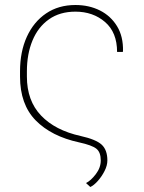

<svg xmlns="http://www.w3.org/2000/svg" viewBox="-20 -558 572 763"><path d="M338.9 185.1 321.8 169.4Q341.3 159.7 360.8 134Q380.4 108.4 380.4 79.6Q380.4 46.9 363 33Q345.7 19 294.4 7.8Q184.1 -16.1 121.8 -79.6Q59.6 -143.1 59.6 -253.9V-274.4Q59.6 -352.5 86.7 -411.9Q113.8 -471.2 163.1 -504.6Q212.4 -538.1 279.8 -538.1Q334 -538.1 377.2 -516.4Q420.4 -494.6 445.3 -453.6Q470.2 -412.6 468.8 -354.5L467.8 -351.6H445.3Q445.3 -429.2 397.5 -470.5Q349.6 -511.7 279.8 -511.7Q217.8 -511.7 174.6 -481.2Q131.3 -450.7 109.1 -397Q86.9 -343.3 86.9 -274.4V-253.9Q86.9 -157.7 143.1 -98.9Q199.2 -40 300.3 -17.6Q361.8 -3.9 384.3 17.1Q406.7 38.1 406.7 79.6Q406.7 99.6 395.5 121.6Q384.3 143.6 368.7 161.1Q353 178.7 338.9 185.1Z"/></svg>

Font: Roboto Slab Thin
Style: Regular
Weight: 100
Designer: Google
Version: Version 2.000; ttfautohint (v1.8.1.43-b0c9)